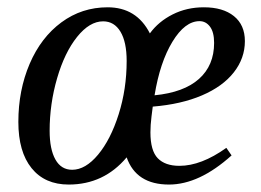

<svg xmlns="http://www.w3.org/2000/svg" viewBox="-20 -491 707 521"><path d="M166.5 9.8Q101.6 9.8 65.7 -34.7Q29.8 -79.1 29.8 -160.2Q29.8 -246.1 60.5 -317.9Q91.3 -389.6 146.7 -430.4Q202.1 -471.2 272 -471.2Q350.6 -471.2 386.7 -400.4Q410.2 -432.6 448.5 -451.9Q486.8 -471.2 533.2 -471.2Q585 -471.2 614.7 -447.3Q644.5 -423.3 644.5 -379.4Q644.5 -333 614.5 -294.7Q584.5 -256.3 528.1 -232.2Q471.7 -208 394.5 -201.7Q394 -198.2 391.1 -174.8Q388.2 -151.4 388.2 -131.8Q388.2 -82 408.2 -61.5Q428.2 -41 466.8 -41Q525.9 -41 594.2 -89.8L608.4 -69.3Q520.5 9.8 438.5 9.8Q349.6 9.8 323.7 -64Q261.7 9.8 166.5 9.8ZM175.8 -30.3Q211.9 -30.3 246.1 -71.3Q280.3 -112.3 302 -180.9Q323.7 -249.5 323.7 -325.7Q323.7 -377 306.9 -405Q290 -433.1 259.8 -433.1Q223.1 -433.1 189.2 -390.9Q155.3 -348.6 135 -278.8Q114.7 -209 114.7 -136.2Q114.7 -85.9 130.4 -58.1Q146 -30.3 175.8 -30.3ZM399.4 -232.4Q479 -240.2 520 -276.9Q561 -313.5 561 -374.5Q561 -403.8 549.8 -418.7Q538.6 -433.6 521.5 -433.6Q481.9 -433.6 448 -377.9Q414.1 -322.3 399.4 -232.4Z"/></svg>

Font: Tinos
Style: Italic
Weight: 400
Italic angle: -16.333°
Designer: Steve Matteson
Foundry: Monotype Imaging Inc.
Version: Version 1.32